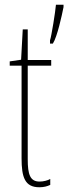

<svg xmlns="http://www.w3.org/2000/svg" viewBox="-20 -780 288 810"><path d="M248 -750V-760H216C214 -733 197 -626 191 -610V-596H203C222 -626 241 -715 248 -750ZM147 -14C107 -14 97 -44 97 -108V-503H196V-527H97V-656H76L69 -528L21 -521V-503H71V-112C71 -32 85 10 146 10C165 10 179 6 192 0V-25C182 -19 164 -14 147 -14Z"/></svg>

Font: Noto Sans Devanagari ExtraCondensed Thin
Style: Regular
Weight: 100
Width: 2
Designer: Jelle Bosma - Monotype Design Team
Foundry: Monotype Imaging Inc.
Version: Version 2.004